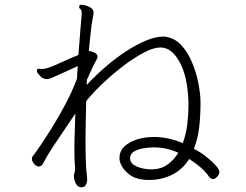

<svg xmlns="http://www.w3.org/2000/svg" viewBox="-20 -763 1040 813"><path d="M829 -320V-335Q828 -373 818.5 -418Q809 -463 791 -504Q773 -545 746.5 -573Q720 -601 684 -607Q681 -608 677.5 -608Q674 -608 670 -608Q639 -608 599 -591.5Q559 -575 515 -546.5Q471 -518 428 -481Q385 -444 347 -403Q347 -408 347.5 -414Q348 -420 348 -425Q363 -459 372 -478Q381 -497 386 -505Q393 -517 393 -523Q393 -535 378 -541Q363 -547 360 -547H356Q360 -590 364 -625.5Q368 -661 372 -683Q376 -699 376 -711Q376 -727 355 -735Q345 -740 337.5 -741.5Q330 -743 325 -743Q317 -743 316 -738Q316 -737 315.5 -736Q315 -735 315 -734Q315 -728 320.5 -724.5Q326 -721 326 -708V-704Q324 -678 320 -632Q316 -586 312 -530Q291 -522 263.5 -509.5Q236 -497 211.5 -486.5Q187 -476 174 -473Q169 -472 164.5 -471.5Q160 -471 156 -471Q152 -471 149 -471.5Q146 -472 144 -472Q140 -472 137 -468Q136 -467 136 -464Q136 -457 143 -449Q150 -441 155 -436Q167 -428 178 -428Q181 -428 186 -429Q191 -430 203 -435Q215 -440 240 -451.5Q265 -463 309 -483L306 -430Q287 -379 259 -325.5Q231 -272 202 -225.5Q173 -179 150.5 -146Q128 -113 119 -102Q115 -98 115 -91Q115 -80 124.5 -69Q134 -58 145 -58Q156 -58 163 -72Q179 -103 204 -141Q229 -179 255 -217Q281 -255 299 -282Q298 -241 296.5 -202.5Q295 -164 295 -131Q295 -79 298 -49V-47Q298 -40 296 -33.5Q294 -27 293 -19V-17Q293 -1 301.5 14.5Q310 30 323 30H324Q338 30 343 21Q348 12 349 1V-4Q349 -17 347 -28.5Q345 -40 345 -45Q342 -95 342 -165Q342 -205 343 -248.5Q344 -292 345 -335Q376 -373 418 -412.5Q460 -452 505 -486Q550 -520 590.5 -541Q631 -562 659 -562H661Q707 -561 740.5 -500.5Q774 -440 778 -333V-313Q778 -278 773 -236.5Q768 -195 754 -157Q694 -182 637 -183H631Q593 -183 560 -172.5Q527 -162 506.5 -142.5Q486 -123 486 -95V-87Q491 -56 522 -28.5Q553 -1 611 -1Q664 -1 708.5 -23Q753 -45 781 -90Q806 -74 828.5 -55Q851 -36 865 -15Q872 -5 882 -5Q890 -5 896.5 -11.5Q903 -18 907 -25Q909 -31 909 -34Q909 -45 894 -62Q879 -79 854.5 -98.5Q830 -118 801 -133Q818 -176 823.5 -225Q829 -274 829 -320ZM629 -46H619Q588 -46 560 -57.5Q532 -69 531 -91V-93Q531 -112 547.5 -121.5Q564 -131 587 -135Q610 -139 631 -139Q686 -139 735 -116Q718 -88 692 -68Q666 -48 629 -46Z"/></svg>

Font: Klee One
Style: Regular
Weight: 400
Designer: Fontworks Inc.
Foundry: Fontworks Inc.
Version: Version 1.100